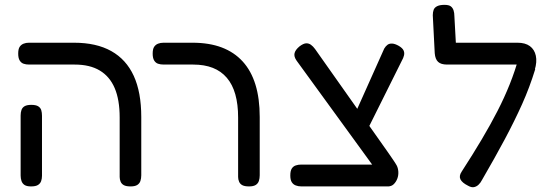

<svg xmlns="http://www.w3.org/2000/svg" viewBox="-20 -758 2273 791"><path d="M518 10Q500 10 490.5 5Q481 0 477 -9.5Q473 -19 473 -29V-274Q473 -347 452.5 -395Q432 -443 391 -467.5Q350 -492 288 -492H100Q87 -492 77 -495.5Q67 -499 61 -509Q55 -519 55 -537Q55 -556 61 -565Q67 -574 77 -578Q87 -582 99 -582H285Q377 -582 438.5 -547.5Q500 -513 531 -445.5Q562 -378 562 -276V-36Q562 -23 558.5 -12.5Q555 -2 545.5 4Q536 10 518 10ZM108 10Q90 10 81 4Q72 -2 68.5 -12.5Q65 -23 65 -35V-282Q65 -295 68.5 -305Q72 -315 81.5 -320.5Q91 -326 109 -326Q128 -326 137.5 -320Q147 -314 150 -304Q153 -294 153 -281V-34Q153 -22 149.5 -12Q146 -2 136.5 4Q127 10 108 10Z M1006 10Q988 10 978.5 5Q969 0 965 -9.5Q961 -19 961 -29V-274Q961 -328 949.5 -369Q938 -410 914.5 -437.5Q891 -465 856.5 -478.5Q822 -492 776 -492H655Q641 -492 631 -495.5Q621 -499 615 -509Q609 -519 609 -537Q609 -556 615 -565Q621 -574 631 -578Q641 -582 654 -582H773Q842 -582 893.5 -562.5Q945 -543 980 -504.5Q1015 -466 1032.5 -409Q1050 -352 1050 -276V-36Q1050 -23 1046.5 -12.5Q1043 -2 1033.5 4Q1024 10 1006 10Z M1578 10 1503 -94 1202 -508Q1190 -525 1193.5 -539Q1197 -553 1214 -567Q1230 -579 1241 -579.5Q1252 -580 1261 -573.5Q1270 -567 1278 -556L1578 -131Q1589 -115 1599 -100.5Q1609 -86 1614 -77Q1620 -66 1621 -51Q1622 -36 1617 -22.5Q1612 -9 1602.5 0.5Q1593 10 1578 10ZM1222 10Q1209 10 1198.5 6Q1188 2 1182 -7.5Q1176 -17 1176 -35Q1176 -54 1182 -63.5Q1188 -73 1198.5 -76.5Q1209 -80 1221 -80H1584L1582 10ZM1489 -214 1427 -254 1563 -558Q1569 -568 1576.5 -573.5Q1584 -579 1595.5 -578.5Q1607 -578 1623 -569Q1638 -560 1642.5 -550.5Q1647 -541 1644.5 -530Q1642 -519 1635 -507Z M1908 7Q1884 -5 1877 -19Q1870 -33 1882 -51Q1928 -122 1964.5 -183.5Q2001 -245 2029.5 -300.5Q2058 -356 2080 -411Q2102 -466 2118 -524L2185 -473Q2162 -398 2131 -329Q2100 -260 2060 -185Q2020 -110 1966 -17Q1960 -5 1951.5 3Q1943 11 1932.5 13Q1922 15 1908 7ZM2183 -470 2122 -492H1822Q1797 -492 1785 -503Q1773 -514 1771 -539L1763 -695Q1763 -708 1766.5 -717.5Q1770 -727 1781 -732.5Q1792 -738 1811 -738Q1829 -738 1837 -732Q1845 -726 1848.5 -715.5Q1852 -705 1852 -691L1858 -582H2112Q2144 -582 2163 -568Q2182 -554 2187.5 -528.5Q2193 -503 2183 -470Z"/></svg>

Font: Fredoka Light
Style: Regular
Weight: 400
Version: Version 2.001